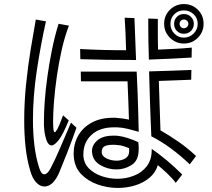

<svg xmlns="http://www.w3.org/2000/svg" viewBox="-20 -884 1040 944"><path d="M981 -767Q981 -727 953 -698.5Q925 -670 884 -670Q844 -670 815.5 -698.5Q787 -727 787 -767Q787 -808 815.5 -836Q844 -864 884 -864Q925 -864 953 -836Q981 -808 981 -767ZM952 -767Q952 -795 932 -814Q912 -833 884 -833Q856 -833 837 -814Q818 -795 818 -767Q818 -739 837 -719Q856 -699 884 -699Q912 -699 932 -719Q952 -739 952 -767ZM933 -767Q933 -746 919 -732Q905 -718 884 -718Q863 -718 849.5 -732Q836 -746 836 -767Q836 -787 849.5 -801Q863 -815 884 -815Q905 -815 919 -801Q933 -787 933 -767ZM649 -589Q567 -589 504.5 -590Q442 -591 375 -593L374 -643Q479 -637 600 -637Q599 -683 597 -723.5Q595 -764 593 -797L641 -795ZM922 -601Q878 -598 821 -595.5Q764 -593 712 -591Q709 -686 709 -752V-793L756 -791V-754Q756 -729 756 -700.5Q756 -672 757 -640Q799 -642 841 -644Q883 -646 923 -650ZM356 -256Q333 -191 310.5 -133.5Q288 -76 272 -38Q242 33 198 33Q177 33 158 13Q139 -7 128 -47Q112 -101 105.5 -163Q99 -225 99 -291Q99 -379 108 -468Q117 -557 130.5 -639Q144 -721 156 -788L206 -779Q180 -664 161 -537.5Q142 -411 142 -295Q142 -231 149 -171Q156 -111 172 -61Q182 -27 198 -27Q213 -27 229 -57Q249 -95 275 -155Q301 -215 329 -281ZM906 -767Q906 -776 899.5 -782Q893 -788 884 -788Q875 -788 869 -782Q863 -776 863 -767Q863 -758 869 -751.5Q875 -745 884 -745Q893 -745 899.5 -751.5Q906 -758 906 -767ZM318 -292Q290 -223 269 -196Q248 -169 234 -169Q217 -169 208 -196.5Q199 -224 197 -253Q196 -261 196 -270.5Q196 -280 196 -290Q196 -331 200 -387Q204 -443 213 -507.5Q222 -572 235.5 -639Q249 -706 268 -767L319 -758Q298 -704 283.5 -639.5Q269 -575 259.5 -509Q250 -443 245.5 -385Q241 -327 241 -286Q241 -278 241.5 -270.5Q242 -263 242 -256Q243 -247 244 -240.5Q245 -234 249 -234Q254 -234 263.5 -252Q273 -270 290 -317ZM913 -76Q867 -120 820 -154.5Q773 -189 724 -214Q722 -264 720 -311.5Q718 -359 716.5 -413Q715 -467 713 -533Q775 -535 827 -536.5Q879 -538 921 -540L920 -492Q882 -490 842 -489Q802 -488 761 -486Q763 -422 765 -359Q767 -296 769 -243Q813 -218 857 -187.5Q901 -157 944 -117ZM844 15Q828 -7 802 -31.5Q776 -56 756 -72Q745 -35 715 -10Q685 15 644.5 27.5Q604 40 560 40Q508 40 460 23Q412 6 379.5 -27.5Q347 -61 343 -112Q343 -116 342.5 -119.5Q342 -123 342 -127Q342 -178 365 -218Q388 -258 431.5 -281.5Q475 -305 536 -305Q541 -305 547 -305Q553 -305 558 -304Q572 -303 586 -301Q600 -299 614 -296Q613 -337 611 -385.5Q609 -434 607 -484H378L377 -532H652Q655 -476 656.5 -429Q658 -382 659.5 -336.5Q661 -291 662 -236Q634 -244 608 -250.5Q582 -257 555 -258H541Q470 -258 430 -221Q390 -184 390 -126V-115Q393 -80 417.5 -55.5Q442 -31 479.5 -18Q517 -5 557 -5Q599 -5 638 -20Q677 -35 701.5 -66.5Q726 -98 726 -148V-152Q761 -128 800 -95.5Q839 -63 876 -26ZM660 -185Q661 -177 661.5 -169Q662 -161 662 -153Q662 -149 661.5 -144Q661 -139 661 -135Q658 -92 625 -71.5Q592 -51 552 -51Q511 -51 474.5 -71.5Q438 -92 433 -131Q433 -133 432.5 -135.5Q432 -138 432 -140Q432 -171 459 -194Q486 -217 537 -217Q543 -217 549 -217Q555 -217 561 -216Q581 -214 609 -205Q637 -196 660 -185ZM615 -142Q615 -145 615 -149.5Q615 -154 614 -156Q598 -162 585.5 -166Q573 -170 557 -171Q550 -172 544 -172Q538 -172 532 -172Q507 -172 493.5 -164.5Q480 -157 480 -137V-134Q481 -116 504 -105Q527 -94 553 -94Q577 -94 596 -105Q615 -116 615 -140Z"/></svg>

Font: Train One
Style: Regular
Weight: 400
Designer: Fontworks Inc.
Foundry: Fontworks Inc.
Version: Version 1.100